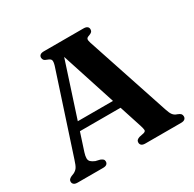

<svg xmlns="http://www.w3.org/2000/svg" viewBox="-153 -864 1042 1029"><g transform="rotate(-30 368.0 -350.0)"><path d="M174 -284.5H469.5L472 -232.5H170.5ZM232.5 -23Q232.5 -12.5 225.2 -6.2Q218 0 202 0H45Q29.5 0 22 -6.2Q14.5 -12.5 14.5 -23Q14.5 -30.5 18.8 -35.8Q23 -41 34 -46.5L50.5 -53Q65.5 -60.5 73.8 -72.5Q82 -84.5 91.5 -115L251.5 -604Q258 -626 255 -635.8Q252 -645.5 234.5 -651.5Q220.5 -656 215 -662.2Q209.5 -668.5 209.5 -677.5Q209.5 -688 217 -694Q224.5 -700 240.5 -700H484.5Q500.5 -700 508 -694Q515.5 -688 515.5 -677.5Q515.5 -668 509.8 -662Q504 -656 491.5 -652Q478 -648 475.5 -640.5Q473 -633 478.5 -616L648.5 -103.5Q656.5 -78.5 665.5 -66.8Q674.5 -55 691 -50Q705.5 -44.5 710.5 -38.5Q715.5 -32.5 715.5 -23Q715.5 -12.5 708 -6.2Q700.5 0 684.5 0H464Q448.5 0 441 -6.2Q433.5 -12.5 433.5 -23Q433.5 -32 438.8 -37.5Q444 -43 455 -46.5L483.5 -52.5Q496.5 -56.5 496 -65.5Q495.5 -74.5 489.5 -94L312.5 -640L329 -650L157.5 -123Q151 -102.5 151 -89.2Q151 -76 159.2 -67.8Q167.5 -59.5 184.5 -52.5L211.5 -46Q221.5 -42 227 -37Q232.5 -32 232.5 -23Z"/></g></svg>

Font: Fraunces SemiBold
Style: Regular
Weight: 600
Version: Version 1.000;[b76b70a41]